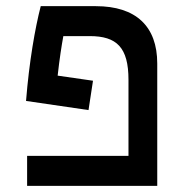

<svg xmlns="http://www.w3.org/2000/svg" viewBox="-20 -606 626 626"><path d="M283.2 -342.8 168 -359.4C174.3 -416 180.7 -456.5 186.5 -488.3H272.5C360.8 -488.3 398.9 -451.2 398.9 -345.7V-97.7H68.4V0H492.7V-398.9C492.7 -520.5 422.9 -585.9 292.5 -585.9H112.8C94.2 -513.7 75.2 -405.3 64.9 -276.9L268.6 -247.1Z"/></svg>

Font: CaskaydiaCove Nerd Font
Style: Regular
Weight: 400
Designer: Aaron Bell
Foundry: Saja Typeworks
Version: Version 2111.1;Nerd Fonts 2.3.3